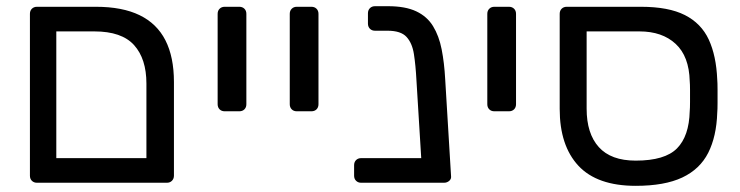

<svg xmlns="http://www.w3.org/2000/svg" viewBox="-20 -593 2402 623"><path d="M100 0Q89.8 0 83.4 -6.4Q77.1 -12.7 77.1 -22.9V-548.1Q77.1 -558.3 83.4 -564.6Q89.8 -571 100 -571H291.1Q377 -571 433.1 -543.7Q489.2 -516.4 516.8 -462.2Q544.4 -408 544.4 -326.8V-23.1Q544.4 -13.1 538.1 -6.6Q531.7 0 521.3 0ZM162.7 -79.9H455.1V-321.8Q455.1 -402.1 415.1 -446.6Q375.1 -491.1 286.1 -491.1H162.7Z M709.1 -231.9Q698.9 -231.9 692.6 -238.2Q686.2 -244.6 686.2 -254.8V-548.1Q686.2 -558.3 692.6 -564.6Q698.9 -571 709.1 -571H756.5Q766.7 -571 773.1 -564.6Q779.4 -558.3 779.4 -548.1V-254.8Q779.4 -244.6 773.1 -238.2Q766.7 -231.9 756.5 -231.9Z M943.1 -231.9Q932.9 -231.9 926.6 -238.2Q920.2 -244.6 920.2 -254.8V-548.1Q920.2 -558.3 926.6 -564.6Q932.9 -571 943.1 -571H990.5Q1000.7 -571 1007.1 -564.6Q1013.4 -558.3 1013.4 -548.1V-254.8Q1013.4 -244.6 1007.1 -238.2Q1000.7 -231.9 990.5 -231.9Z M1151.9 0Q1141.8 0 1135.4 -6.4Q1129 -12.7 1129 -22.9V-57Q1129 -67.2 1135.4 -73.6Q1141.8 -79.9 1151.9 -79.9H1433.8V-18.9Q1433.8 -8.7 1427.4 -4.3Q1421.1 0 1410.9 0ZM1373.2 0Q1363 0 1357.4 -6.4Q1351.9 -12.7 1350.3 -22.9L1331.3 -332.2Q1328.7 -381.3 1323.1 -417.2Q1317.6 -453.1 1299.1 -473.2Q1280.7 -493.3 1237.8 -493.3H1196.9Q1186.7 -493.3 1180.3 -499.7Q1173.9 -506.1 1173.9 -516.3V-549.9Q1173.9 -560.1 1180.3 -566.5Q1186.7 -572.9 1196.9 -572.9H1238.8Q1295.5 -572.9 1330.7 -556.2Q1365.9 -539.6 1385.2 -508Q1404.5 -476.5 1413.1 -432.8Q1421.7 -389.1 1424.6 -335.1L1443.5 -22.9Q1445.1 -12.7 1437.9 -6.4Q1430.7 0 1420.6 0Z M1584.1 -231.9Q1573.9 -231.9 1567.6 -238.2Q1561.2 -244.6 1561.2 -254.8V-548.1Q1561.2 -558.3 1567.6 -564.6Q1573.9 -571 1584.1 -571H1631.5Q1641.7 -571 1648.1 -564.6Q1654.4 -558.3 1654.4 -548.1V-254.8Q1654.4 -244.6 1648.1 -238.2Q1641.7 -231.9 1631.5 -231.9Z M2042.8 10Q1917.6 10 1856.8 -55.2Q1796.1 -120.5 1796.1 -239.6V-548.1Q1796.1 -558.3 1802.4 -564.6Q1808.8 -571 1819 -571H2059.8Q2149.1 -571 2202.3 -544.1Q2255.4 -517.1 2279.8 -464.6Q2304.1 -412 2307.3 -334.9Q2308.3 -324.9 2308.3 -302.8Q2308.3 -280.7 2308.3 -259Q2308.3 -237.2 2307.3 -227.2Q2304.9 -150.6 2278.1 -97.3Q2251.2 -44.1 2193.8 -17Q2136.4 10 2042.8 10ZM2042.6 -71.8Q2137.5 -71.8 2176.8 -111.6Q2216 -151.4 2218 -232.2Q2219 -242.2 2219 -261.9Q2219 -281.6 2219 -300.8Q2219 -319.9 2218 -329.9Q2216 -410.2 2172.4 -450.6Q2128.8 -491.1 2054.8 -491.1H1883.5V-240.3Q1883.5 -159.5 1923 -115.7Q1962.6 -71.8 2042.6 -71.8Z"/></svg>

Font: Rubik Light
Style: Regular
Weight: 300
Designer: Hubert and Fischer
Foundry: Hubert and Fischer
Version: Version 2.300;gftools[0.9.30]